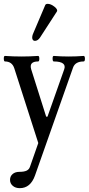

<svg xmlns="http://www.w3.org/2000/svg" viewBox="-20 -709 462 999"><path d="M188 -513.2Q178.2 -499 166 -496.8Q153.8 -494.6 149.4 -504.2Q145 -513.7 150.9 -530.8L214.8 -681.2Q217.3 -689 228 -689Q244.6 -689 263.4 -674.1Q282.2 -659.2 275.9 -648.9ZM83 270Q60.5 270 46.4 257.8Q32.2 245.6 32.2 227.1Q32.2 208 45.7 196.5Q59.1 185.1 81.1 185.1Q105 185.1 118.2 179Q131.3 172.9 136.2 158.2L179.2 35.2L54.2 -354Q42.5 -389.2 5.9 -389.2Q0 -389.2 -0.2 -403.6Q-0.5 -418 5.9 -418Q47.9 -415 92.8 -415Q134.8 -415 178.2 -418Q184.6 -418 184.6 -403.6Q184.6 -389.2 178.2 -389.2Q130.4 -389.2 142.1 -349.1L220.2 -102.1H227.1L314 -348.1Q321.3 -368.2 307.6 -378.7Q293.9 -389.2 259.8 -389.2Q253.9 -389.2 253.7 -403.6Q253.4 -418 259.8 -418Q298.8 -415 337.9 -415Q376 -415 415 -418Q421.9 -418 421.9 -403.6Q421.9 -389.2 415 -389.2Q371.1 -389.2 359.9 -356.9L162.1 204.1Q138.7 270 83 270Z"/></svg>

Font: Junicode SmCond Medium
Style: Regular
Weight: 500
Width: 4
Designer: Peter S. Baker
Version: Version 2.206